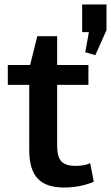

<svg xmlns="http://www.w3.org/2000/svg" viewBox="-20 -831 497 860"><path d="M267 9Q186 9 148.5 -31.5Q111 -72 111 -157V-524L147 -669H236V-178Q236 -129 254.5 -108.5Q273 -88 318 -88Q334 -88 351 -90.5Q368 -93 384 -100L400 -17Q382 -9 360 -3Q338 3 314 6Q290 9 267 9ZM15 -540H376V-451H15ZM457 -811V-696L407 -584L362 -597L393 -770L427 -687H348V-811Z"/></svg>

Font: Pathway Extreme 28pt SemiBold
Style: Regular
Weight: 600
Designer: Eduardo Rodriguez Tunni
Foundry: Eduardo Rodriguez Tunni
Version: Version 1.001;gftools[0.9.26]